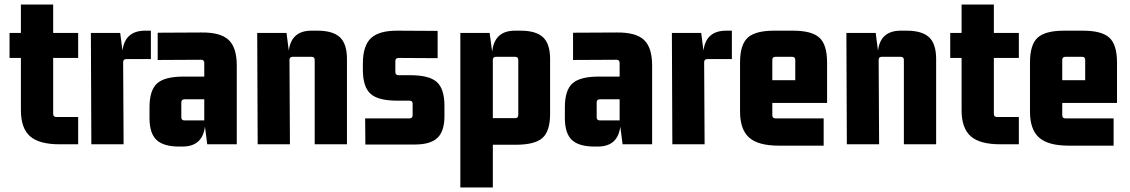

<svg xmlns="http://www.w3.org/2000/svg" viewBox="-20 -635 4971 845"><path d="M324 -490V-380H214V-134Q214 -120 228 -120H324V0H242Q152 0 112 -35.5Q72 -71 72 -150V-380H22V-490H72V-615H214V-490Z M619 -500H644V-375H536Q522 -375 522 -361L524 0H382L380 -490H509L519 -412Q530 -500 619 -500Z M783 10H768Q700 10 669 -19Q638 -48 638 -115V-163Q638 -238 671.5 -268Q705 -298 788 -298H879V-358Q879 -372 865 -372L674 -371V-491L867 -492Q950 -493 986 -459.5Q1022 -426 1022 -347V0H892L882 -78Q871 10 783 10ZM879 -105V-198H792Q778 -198 778 -184V-119Q778 -105 792 -105Z M1351 -500H1377Q1445 -500 1476 -471Q1507 -442 1507 -375V0H1365V-371Q1365 -385 1351 -385H1268Q1254 -385 1254 -371L1256 0H1114L1112 -490H1241L1251 -412Q1262 -500 1351 -500Z M1806 1H1588L1587 -114H1782Q1796 -114 1796 -128V-178Q1796 -192 1782 -192H1727Q1644 -192 1610.5 -222.5Q1577 -253 1577 -328V-355Q1577 -434 1613 -467.5Q1649 -501 1732 -500L1906 -499V-379L1734 -380Q1720 -380 1720 -366V-318Q1720 -304 1734 -304H1786Q1869 -304 1902.5 -274Q1936 -244 1936 -169V-124Q1936 -57 1905 -28Q1874 1 1806 1Z M2149 190H2006V-490H2135L2146 -407Q2156 -500 2246 -500H2271Q2339 -500 2370 -471Q2401 -442 2401 -375V-133Q2401 -58 2367.5 -28Q2334 2 2251 2H2149ZM2149 -371V-115H2247Q2261 -115 2261 -129V-371Q2261 -385 2247 -385H2163Q2149 -385 2149 -371Z M2611 10H2596Q2528 10 2497 -19Q2466 -48 2466 -115V-163Q2466 -238 2499.5 -268Q2533 -298 2616 -298H2707V-358Q2707 -372 2693 -372L2502 -371V-491L2695 -492Q2778 -493 2814 -459.5Q2850 -426 2850 -347V0H2720L2710 -78Q2699 10 2611 10ZM2707 -105V-198H2620Q2606 -198 2606 -184V-119Q2606 -105 2620 -105Z M3176 -500H3201V-375H3093Q3079 -375 3079 -361L3081 0H2939L2937 -490H3066L3076 -412Q3087 -500 3176 -500Z M3605 6H3407Q3317 6 3277 -29.5Q3237 -65 3237 -144V-360Q3237 -438 3270.5 -469Q3304 -500 3387 -500H3470Q3553 -500 3586.5 -469Q3620 -438 3620 -360V-182H3379V-128Q3379 -114 3393 -114H3605ZM3393 -385Q3379 -385 3379 -371V-282H3480V-371Q3480 -385 3466 -385Z M3944 -500H3970Q4038 -500 4069 -471Q4100 -442 4100 -375V0H3958V-371Q3958 -385 3944 -385H3861Q3847 -385 3847 -371L3849 0H3707L3705 -490H3834L3844 -412Q3855 -500 3944 -500Z M4464 -490V-380H4354V-134Q4354 -120 4368 -120H4464V0H4382Q4292 0 4252 -35.5Q4212 -71 4212 -150V-380H4162V-490H4212V-615H4354V-490Z M4881 6H4683Q4593 6 4553 -29.5Q4513 -65 4513 -144V-360Q4513 -438 4546.5 -469Q4580 -500 4663 -500H4746Q4829 -500 4862.5 -469Q4896 -438 4896 -360V-182H4655V-128Q4655 -114 4669 -114H4881ZM4669 -385Q4655 -385 4655 -371V-282H4756V-371Q4756 -385 4742 -385Z"/></svg>

Font: Gemunu Libre ExtraBold
Style: Regular
Weight: 800
Designer: Puspanada Ekanayake, Sola Matas, Pathum Egodawatta, Kosala Senevirathne
Foundry: mooniak
Version: Version 1.100